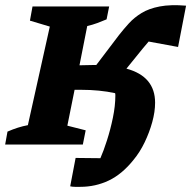

<svg xmlns="http://www.w3.org/2000/svg" viewBox="-36 -560 741 744"><path d="M-16 0 -7 -50Q34 -68 72 -75L157 -457L80 -480L90 -535H387L377 -485Q361 -478 342 -471Q323 -464 302 -459L272 -307Q298 -308 320 -308Q329 -308 337 -308L425 -424Q443 -447 463.5 -469.5Q484 -492 512.5 -509.5Q541 -527 583 -535Q625 -543 685 -538L654 -378L540 -399Q530 -388 518 -373L454 -294Q565 -264 565 -162Q565 -127 554 -87Q543 -47 524.5 -8.5Q506 30 481 60Q437 115 385.5 139.5Q334 164 275 164Q265 164 255 164Q245 164 236 162L257 52Q280 52 303.5 52.5Q327 53 353 53Q365 26 378.5 -16Q392 -58 401.5 -104Q411 -150 411 -190Q411 -196 410 -199Q350 -212 278 -212Q266 -212 253 -212L225 -73L296 -55L285 0Z"/></svg>

Font: Piazzolla SC
Style: Bold Italic
Weight: 700
Italic angle: -11.3°
Designer: Juan Pablo del Peral
Foundry: Huerta Tipografica
Version: Version 1.330